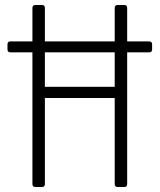

<svg xmlns="http://www.w3.org/2000/svg" viewBox="-20 -750 640 770"><path d="M122 0Q110 0 110 -12V-540H22Q10 -540 10 -552V-572Q10 -584 22 -584H110V-718Q110 -730 122 -730H148Q160 -730 160 -718V-584H440V-718Q440 -730 452 -730H478Q490 -730 490 -718V-584H578Q590 -584 590 -572V-552Q590 -540 578 -540H490V-12Q490 0 478 0H452Q440 0 440 -12V-357H160V-12Q160 0 148 0ZM160 -402H440V-540H160Z"/></svg>

Font: Pitagon Sans Mono Thin
Style: Regular
Weight: 100
Monospace: yes
Designer: Travis Tran
Foundry: Pitagon
Version: Version 1.001; ttfautohint (v1.8.4.7-5d5b);gftools[0.9.26]